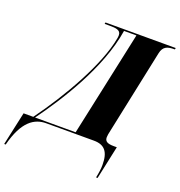

<svg xmlns="http://www.w3.org/2000/svg" viewBox="-244 -848 1116 1192"><g transform="rotate(20 314.5 -252.0)"><path d="M-84 210H-74C-32 44 41 0 117 0H432C504 0 534 38 534 124C534 149 530 177 523 210H533L580 -10H560C515 -10 500 -22 500 -47C500 -59 503 -73 507 -91L624 -647C634 -696 665 -704 708 -704H711L713 -714H249L247 -704H280C319 -704 354 -702 354 -668C354 -658 353 -653 352 -647C319 -464 169 -203 28 -10H-36ZM40 -10C155 -168 335 -445 375 -704H457L308 -10Z"/></g></svg>

Font: Noto Serif Display Condensed Black
Style: Italic
Weight: 900
Width: 3
Italic angle: -12°
Designer: Monotype Design Team
Foundry: Monotype Imaging Inc.
Version: Version 2.009